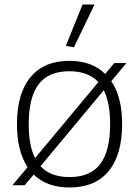

<svg xmlns="http://www.w3.org/2000/svg" viewBox="-20 -819 615 849"><path d="M102 -80Q55 -151 55 -270Q55 -405 114.5 -477.5Q174 -550 287 -550Q387 -550 445 -492L485 -540H539L472 -460Q520 -391 520 -270Q520 -135 460.5 -62.5Q401 10 287 10Q188 10 129 -47L89 0H35ZM107 -270Q107 -175 135 -120L415 -456Q370 -504 287 -504Q194 -504 150.5 -446Q107 -388 107 -270ZM287 -36Q380 -36 423.5 -94Q467 -152 467 -270Q467 -364 439 -420L159 -84Q204 -36 287 -36ZM271 -616 345 -799H398L307 -610Z"/></svg>

Font: Encode Sans Normal
Style: ExtraLight
Weight: 200
Designer: Pablo Impallari, Andres Torresi
Foundry: Pablo Impallari, Andres Torresi
Version: Version 1.000; ttfautohint (v1.00) -l 8 -r 50 -G 200 -x 14 -